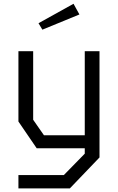

<svg xmlns="http://www.w3.org/2000/svg" viewBox="-20 -806 640 1042"><path d="M440 -528V-72H218.5L160 -156V-528H80V-146.5L179 -1.5H440V28L326.5 144H80V216.5H359L520 48.5V-528ZM379 -785.5 189 -680 210 -645 411 -727.5Z"/></svg>

Font: Kode
Style: Regular
Weight: 400
Monospace: yes
Designer: Isa Ozler
Foundry: Kadena LLC
Version: Version 1.000;gftools[0.9.28]